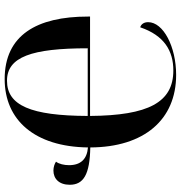

<svg xmlns="http://www.w3.org/2000/svg" viewBox="4 -769 775 823"><g transform="rotate(-90 391.5 -357.5)"><path d="M482 10C603 10 708 -45 708 -110C708 -127 700 -140 686 -144C651 -41 585 -2 501 -2C364 -2 308 -109 306 -359H732V-368C732 -588 652 -725 464 -725C288 -725 174 -596 171 -368C121 -372 95 -399 95 -449C95 -470 100 -492 110 -505C101 -511 87 -516 72 -516C37 -516 11 -492 11 -446C11 -387 55 -360 171 -358C172 -127 290 10 482 10ZM596 -369H306C307 -613 351 -715 457 -715C559 -715 596 -609 596 -369Z"/></g></svg>

Font: Noto Serif Display SemiCondensed SemiBold
Style: Regular
Weight: 600
Width: 4
Designer: Monotype Design Team
Foundry: Monotype Imaging Inc.
Version: Version 2.009